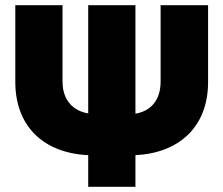

<svg xmlns="http://www.w3.org/2000/svg" viewBox="-20 -720 861 740"><path d="M502 0V-122C668 -130 782 -229 782 -404V-700H599V-405C599 -332 559 -291 502 -282V-700H320V-283C263 -292 221 -333 221 -405V-700H39V-404C39 -236 145 -130 320 -122V0Z"/></svg>

Font: Fixel Text ExtraBold
Style: Regular
Weight: 800
Width: 4
Designer: AlfaBravo + MacPaw
Foundry: Kyrylo Tkachov, Marchela Mozhyna, Serhii Makarenko, Maria Weinstein, Zakhar Kryvoshyya
Version: Version 1.211